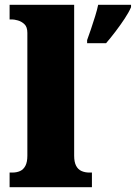

<svg xmlns="http://www.w3.org/2000/svg" viewBox="-20 -780 566 800"><path d="M20 0V-61H31Q50 -61 64 -67.5Q78 -74 86 -89.5Q94 -105 94 -131V-643Q94 -668 81.5 -679.5Q69 -691 54 -695Q39 -699 31 -699H20V-760H289V-131Q289 -105 297 -89.5Q305 -74 319.5 -67.5Q334 -61 352 -61H363V0ZM343 -613Q350 -632 359 -658.5Q368 -685 376.5 -712.5Q385 -740 389 -760H526V-750Q517 -729 499.5 -702.5Q482 -676 461.5 -649Q441 -622 422 -600H343Z"/></svg>

Font: Noto Serif Khmer Black
Style: Regular
Weight: 900
Version: Version 2.003